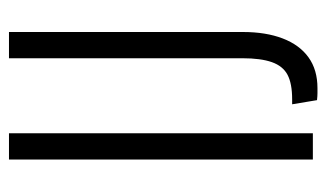

<svg xmlns="http://www.w3.org/2000/svg" viewBox="-166 -534 710 417"><g transform="rotate(-90 188.5 -325.0)"><path d="M51 0V-660H108V0ZM180 9 171 -45Q174 -45 177 -45Q180 -45 182 -45Q216 -45 235 -55Q254 -65 262.5 -89Q271 -113 271 -153V-660H328V-152Q328 -102 314 -65.5Q300 -29 273 -9.5Q246 10 206 10Q201 10 195 10Q189 10 180 9Z"/></g></svg>

Font: Bricolage Grotesque 72pt Condensed ExtraLight
Style: Regular
Weight: 250
Width: 3
Designer: Mathieu Triay
Foundry: Atelier Triay
Version: Version 1.001;gftools[0.9.33.dev8+g029e19f]